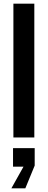

<svg xmlns="http://www.w3.org/2000/svg" viewBox="-20 -749 261 1046"><path d="M53 0V-729H167V0ZM42 277 108 159H51V58H169V153L118 277Z"/></svg>

Font: Hubot Sans Medium
Style: Regular
Weight: 500
Designer: Deni Anggara
Foundry: GitHub, Inc., Subsidiary of Microsoft Corporation
Version: Version 2.000